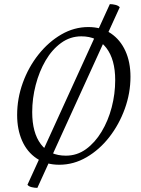

<svg xmlns="http://www.w3.org/2000/svg" viewBox="-20 -786 682 930"><path d="M267 12Q203 12 157 -19Q111 -50 87 -104.5Q63 -159 63 -229Q63 -309 90.5 -385Q118 -461 166.5 -522Q215 -583 277 -619Q339 -655 408 -655Q472 -655 517.5 -624Q563 -593 587.5 -539Q612 -485 612 -414Q612 -335 584.5 -259Q557 -183 509.5 -122Q462 -61 399.5 -24.5Q337 12 267 12ZM299 -32Q353 -32 396.5 -63.5Q440 -95 472 -148Q504 -201 521 -266Q538 -331 538 -398Q538 -498 495 -554Q452 -610 374 -610Q320 -610 276 -578Q232 -546 201 -493Q170 -440 153 -374.5Q136 -309 136 -243Q136 -143 178 -87.5Q220 -32 299 -32ZM161 124Q147 124 133 120.5Q119 117 113 109L512 -766Q525 -766 539 -762.5Q553 -759 560 -751Z"/></svg>

Font: Petrona Light
Style: Italic
Weight: 300
Italic angle: -9°
Designer: Ringo R. Seeber
Foundry: Ringo R. Seeber
Version: Version 2.001; ttfautohint (v1.8.3)